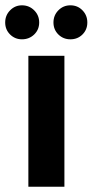

<svg xmlns="http://www.w3.org/2000/svg" viewBox="-50 -713 354 733"><path d="M58.3 0V-500H195.9V0ZM33.8 -562.9Q7.4 -562.9 -11.4 -581.3Q-30.2 -599.8 -30.2 -627.2Q-30.2 -654.6 -11.4 -673.6Q7.4 -692.7 33.8 -692.7Q61.3 -692.7 80.5 -673.6Q99.6 -654.6 99.6 -627.2Q99.6 -599.8 80.5 -581.3Q61.3 -562.9 33.8 -562.9ZM218.7 -562.9Q191.7 -562.9 172.9 -581.3Q154.1 -599.8 154.1 -627.2Q154.1 -654.6 172.9 -673.6Q191.7 -692.7 218.7 -692.7Q246.3 -692.7 264.8 -673.6Q283.4 -654.6 283.4 -627.2Q283.4 -599.8 264.8 -581.3Q246.3 -562.9 218.7 -562.9Z"/></svg>

Font: Envelope Sans Variable
Style: Regular
Weight: 500
Designer: Andreas Rasmussen / Norman Anderson
Foundry: mail.de GmbH
Version: Version 1.150